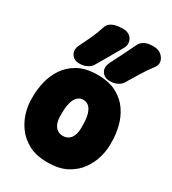

<svg xmlns="http://www.w3.org/2000/svg" viewBox="-199 -908 924 1034"><g transform="rotate(30 263.0 -391.5)"><path d="M508 -225Q508 -192 496.5 -150.5Q485 -109 457.5 -69.5Q430 -30 382.5 -4Q335 22 263 22Q191 22 143.5 -4Q96 -30 68.5 -69.5Q41 -109 29.5 -150.5Q18 -192 18 -225V-250Q18 -293 29.5 -340.5Q41 -388 68.5 -429Q96 -470 143.5 -496Q191 -522 263 -522Q335 -522 382.5 -496Q430 -470 457.5 -429Q485 -388 496.5 -340.5Q508 -293 508 -250ZM328 -250Q328 -274 324.5 -295.5Q321 -317 313 -333Q305 -349 292.5 -358Q280 -367 263 -367Q246 -367 233.5 -358Q221 -349 213 -333Q205 -317 201.5 -295.5Q198 -274 198 -250V-225Q198 -209 202 -194Q206 -179 214 -167.5Q222 -156 234.5 -149.5Q247 -143 263 -143Q279 -143 291.5 -149.5Q304 -156 312 -167.5Q320 -179 324 -194Q328 -209 328 -225ZM222 -563Q213 -546 192.5 -535.5Q172 -525 148 -525H144Q112 -525 95.5 -549.5Q79 -574 97 -611Q117 -650 133.5 -686.5Q150 -723 161 -759Q166 -775 178.5 -785Q191 -795 210 -800Q229 -805 252 -805H259Q284 -805 300 -791.5Q316 -778 319.5 -758Q323 -738 311 -717Q289 -679 267 -640Q245 -601 222 -563ZM411 -563Q402 -546 381.5 -535.5Q361 -525 337 -525H333Q301 -525 284.5 -549.5Q268 -574 286 -611Q306 -650 325 -688.5Q344 -727 363 -766Q371 -783 390.5 -794Q410 -805 441 -805H448Q476 -805 494.5 -790Q513 -775 518 -753.5Q523 -732 507 -712Q479 -675 456.5 -638Q434 -601 411 -563Z"/></g></svg>

Font: Winky Sans ExtraBold
Style: Regular
Weight: 800
Designer: Simon Atzbach
Foundry: typofactur
Version: Version 1.205